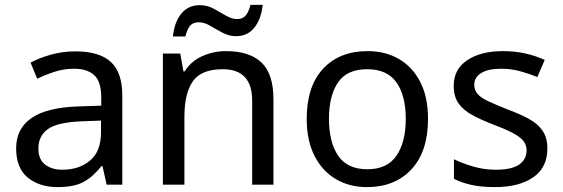

<svg xmlns="http://www.w3.org/2000/svg" viewBox="-20 -848 2303 785"><path d="M288 -638Q386 -638 433 -595Q480 -552 480 -458V-93H416L399 -169H395Q360 -125 321.5 -104Q283 -83 215 -83Q142 -83 94 -121.5Q46 -160 46 -242Q46 -322 109 -365.5Q172 -409 303 -413L394 -416V-448Q394 -515 365 -541Q336 -567 283 -567Q241 -567 203 -554.5Q165 -542 132 -526L105 -592Q140 -611 188 -624.5Q236 -638 288 -638ZM314 -352Q214 -348 175.5 -320Q137 -292 137 -241Q137 -196 164.5 -175Q192 -154 235 -154Q303 -154 348 -191.5Q393 -229 393 -307V-355Z M904 -639Q1000 -639 1049 -592.5Q1098 -546 1098 -442V-93H1011V-436Q1011 -565 891 -565Q802 -565 768 -515Q734 -465 734 -371V-93H646V-629H717L730 -556H735Q761 -598 807 -618.5Q853 -639 904 -639ZM687 -699Q693 -758 721.5 -792.5Q750 -827 797 -827Q827 -827 853.5 -812.5Q880 -798 904 -784Q928 -770 949 -770Q972 -770 984.5 -784.5Q997 -799 1004 -828H1054Q1048 -770 1020 -735Q992 -700 945 -700Q917 -700 890.5 -714Q864 -728 839.5 -742.5Q815 -757 793 -757Q769 -757 757 -742.5Q745 -728 738 -699Z M1730 -362Q1730 -229 1662.5 -156Q1595 -83 1480 -83Q1409 -83 1353.5 -115.5Q1298 -148 1266 -210.5Q1234 -273 1234 -362Q1234 -495 1301 -567Q1368 -639 1483 -639Q1556 -639 1611.5 -606.5Q1667 -574 1698.5 -512.5Q1730 -451 1730 -362ZM1325 -362Q1325 -267 1362.5 -211.5Q1400 -156 1482 -156Q1563 -156 1601 -211.5Q1639 -267 1639 -362Q1639 -457 1601 -511Q1563 -565 1481 -565Q1399 -565 1362 -511Q1325 -457 1325 -362Z M2218 -241Q2218 -163 2160 -123Q2102 -83 2004 -83Q1948 -83 1907.5 -92Q1867 -101 1836 -117V-197Q1868 -181 1913.5 -167.5Q1959 -154 2006 -154Q2073 -154 2103 -175.5Q2133 -197 2133 -233Q2133 -253 2122 -269Q2111 -285 2082.5 -301Q2054 -317 2001 -337Q1949 -357 1912 -377Q1875 -397 1855 -425Q1835 -453 1835 -497Q1835 -565 1890.5 -602Q1946 -639 2036 -639Q2085 -639 2127.5 -629.5Q2170 -620 2207 -603L2177 -533Q2143 -547 2106 -557Q2069 -567 2030 -567Q1976 -567 1947.5 -549.5Q1919 -532 1919 -502Q1919 -480 1932 -464.5Q1945 -449 1975.5 -434.5Q2006 -420 2057 -400Q2108 -381 2144 -361Q2180 -341 2199 -312.5Q2218 -284 2218 -241Z"/></svg>

Font: Noto Sans Telugu UI
Style: Regular
Weight: 400
Designer: Jelle Bosma - Monotype Design Team
Foundry: Monotype Imaging Inc.
Version: Version 2.005; ttfautohint (v1.8.4.7-5d5b)